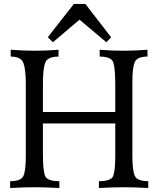

<svg xmlns="http://www.w3.org/2000/svg" viewBox="-20 -943 812 963"><path d="M723.6 0Q647 -3.9 601.1 -3.9Q548.3 -3.9 476.1 0V-34.2Q535.6 -34.2 546.9 -58.8Q558.1 -83.5 558.1 -160.6V-323.7H195.3V-169.9Q195.3 -87.4 206.1 -60.8Q216.8 -34.2 277.8 -34.2V0Q205.6 -3.9 152.8 -3.9Q106.4 -3.9 30.8 0V-34.2Q86.4 -34.2 97.9 -61.3Q109.4 -88.4 109.4 -161.1V-525.9Q109.4 -591.8 97.9 -625.5Q86.4 -659.2 33.7 -659.2V-693.4Q101.6 -688.5 152.8 -688.5Q210 -688.5 273.4 -693.4V-659.2Q216.3 -659.2 205.8 -626.2Q195.3 -593.3 195.3 -524.9V-381.3H558.1V-516.1Q558.1 -601.6 547.9 -630.4Q537.6 -659.2 480 -659.2V-693.4Q542.5 -688.5 601.1 -688.5Q651.9 -688.5 719.7 -693.4V-659.2Q668 -659.2 656 -631.8Q644 -604.5 644 -534.2V-161.1Q644 -88.4 656 -61.3Q668 -34.2 723.6 -34.2ZM513.7 -731 378.9 -844.2 245.1 -731 219.7 -756.3 350.6 -923.3H408.2L537.1 -756.3Z"/></svg>

Font: Kelvinch
Style: Regular
Weight: 400
Designer: Paul James MIller
Foundry: High-Logic / Made with FontCreator
Version: Version 3.30 September 23, 2016